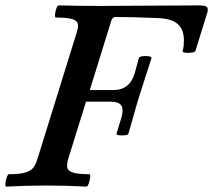

<svg xmlns="http://www.w3.org/2000/svg" viewBox="-28 -688 791 712"><path d="M-5 4Q-9 4 -8 -7.5Q-7 -19 -3 -30.5Q1 -42 5 -42Q48 -42 68.5 -49Q89 -56 97.5 -69Q106 -82 111 -99L257 -569Q262 -585 261 -597.5Q260 -610 242 -616.5Q224 -623 180 -623Q175 -623 176 -634Q177 -645 181 -656.5Q185 -668 190 -668Q229 -667 267.5 -666.5Q306 -666 344 -666Q433 -666 525.5 -667Q618 -668 708 -668Q732 -668 738.5 -663Q745 -658 741 -642L697 -500Q696 -495 683.5 -493Q671 -491 659.5 -492.5Q648 -494 649 -500Q652 -508 653 -517.5Q654 -527 654 -538Q654 -579 631 -599Q608 -619 557 -621Q510 -623 468 -624Q426 -625 400 -625Q388 -625 384 -609L305 -354H392Q454 -354 472 -418L487 -473Q489 -478 500.5 -479.5Q512 -481 523 -479.5Q534 -478 534 -473Q525 -445 513 -408Q501 -371 489 -333Q485 -321 477.5 -295Q470 -269 462 -240.5Q454 -212 448 -192Q447 -188 435.5 -186.5Q424 -185 413.5 -186.5Q403 -188 404 -192L422 -251Q431 -282 422 -296.5Q413 -311 381 -311H291L225 -99Q220 -82 221 -69Q222 -56 240 -49Q258 -42 303 -42Q308 -42 306.5 -30.5Q305 -19 301 -7.5Q297 4 292 4Q255 2 218 1Q181 0 144 0Q107 0 69.5 1Q32 2 -5 4Z"/></svg>

Font: Junicode SmExp
Style: Bold Italic
Weight: 700
Width: 6
Italic angle: -11°
Designer: Peter S. Baker
Version: Version 2.205; ttfautohint (v1.8.4)